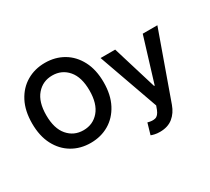

<svg xmlns="http://www.w3.org/2000/svg" viewBox="-174 -1038 1700 1553"><g transform="rotate(-30 675.5 -262.0)"><path d="M721.6 -363.6Q721.6 -246.1 677.7 -162.5Q633.9 -78.8 558.4 -34.4Q483 9.9 387.4 9.9Q291.9 9.9 216.3 -34.6Q140.6 -79.2 96.9 -162.8Q53.3 -246.4 53.3 -363.6Q53.3 -481.2 96.9 -564.8Q140.6 -648.4 216.3 -692.8Q291.9 -737.2 387.4 -737.2Q483 -737.2 558.4 -692.8Q633.9 -648.4 677.7 -564.8Q721.6 -481.2 721.6 -363.6ZM589.1 -363.6Q589.1 -487.9 532.8 -553.4Q476.6 -619 387.4 -619Q298.7 -619 242.2 -553.4Q185.7 -487.9 185.7 -363.6Q185.7 -239.7 242.2 -174Q298.7 -108.3 387.4 -108.3Q476.6 -108.3 532.8 -174Q589.1 -239.7 589.1 -363.6ZM916.2 212.4Q888.1 212.4 867.2 207.4Q846.2 202.4 835.2 197.8L865.1 94.8Q907.3 106.9 935.9 99.1Q964.5 91.3 982.6 46.2L995.4 11.4L797.6 -545.5H933.9L1059.7 -133.5H1065.3L1191.4 -545.5H1328.1L1108 71Q1085.2 135.3 1038 173.8Q990.8 212.4 916.2 212.4Z"/></g></svg>

Font: Inter UI Semi Bold
Style: Regular
Weight: 600
Designer: Rasmus Andersson
Foundry: rsms
Version: 3.2;8d6f07862